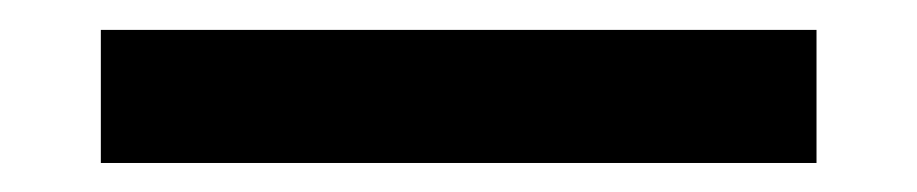

<svg xmlns="http://www.w3.org/2000/svg" viewBox="-20 -412 626 131"><path d="M48.8 -300.8V-391.6H537.1V-300.8Z"/></svg>

Font: Cascadia Mono PL
Style: Regular
Weight: 400
Monospace: yes
Designer: Aaron Bell
Foundry: Saja Typeworks
Version: Version 2404.023; ttfautohint (v1.8.4)